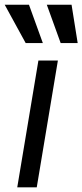

<svg xmlns="http://www.w3.org/2000/svg" viewBox="-43 -806 354 826"><path d="M31.2 0H115.1L206 -545.5H122.2ZM-22.7 -785.5 67.5 -620.7H141.3L81.7 -785.5ZM158.4 -785.5 218 -620.7H291.2L264.9 -785.5Z"/></svg>

Font: Margiela Sans
Style: Italic
Weight: 400
Italic angle: -9.39999°
Designer: Stefan Endress, Andreas Faust
Version: Version 1.100;FEAKit 1.0